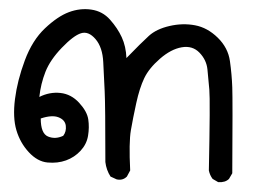

<svg xmlns="http://www.w3.org/2000/svg" viewBox="-20 -190 540 410"><path d="M446 199 434 192Q428 184 426 174Q429 24 427 1.5Q425 -21 423 -41.5Q421 -62 406 -77.5Q391 -93 368 -89Q345 -85 321.5 -64.5Q298 -44 288 -23Q278 -2 271 30Q264 62 259.5 88Q255 114 258 174L251 187Q242 196 229 193L216 187Q207 173 205 156Q205 34 203.5 4.5Q202 -25 200.5 -57Q199 -89 184 -106.5Q169 -124 153 -119Q137 -114 112 -88Q87 -62 77 -36.5Q67 -11 64 17Q86 6 109 8.5Q132 11 149 29.5Q166 48 168.5 65Q171 82 168 100Q165 118 152 132Q139 146 121 152.5Q103 159 81.5 157Q60 155 41.5 135Q23 115 15 88Q7 61 12 21.5Q17 -18 33 -61Q49 -104 76 -129.5Q103 -155 127 -164Q151 -173 175 -169.5Q199 -166 215 -148Q231 -130 240 -110.5Q249 -91 250 -66Q282 -99 298 -113.5Q314 -128 342 -134.5Q370 -141 396.5 -136Q423 -131 445 -109.5Q467 -88 471 -59.5Q475 -31 476 -3.5Q477 24 476 180L469 192Q461 200 446 199ZM115 100Q122 91 120.5 78.5Q119 66 105 60.5Q91 55 67 63Q67 95 82.5 101.5Q98 108 115 100Z"/></svg>

Font: NaniFont Regular
Style: Regular
Weight: 400
Designer: Nanigashitei
Version: Version 1.036